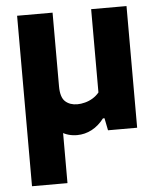

<svg xmlns="http://www.w3.org/2000/svg" viewBox="-54 -594 714 860"><g transform="rotate(-5 303.0 -163.5)"><path d="M276.5 9.5Q235 9.5 203.2 -11.8Q171.5 -33 153.5 -80Q135.5 -127 135.5 -204.5V-315.5H214.5V-215.5Q214.5 -166 235.2 -147Q256 -128 289.5 -128Q306 -128 324.2 -132.8Q342.5 -137.5 359 -147.5Q375.5 -157.5 388 -172.5V-547H547V0H416L405 -55H398Q374 -23.5 342.8 -7Q311.5 9.5 276.5 9.5ZM55 220V-546.5H214.5V220Z"/></g></svg>

Font: Encode Sans SC Condensed Thin
Style: Bold
Weight: 700
Version: Version 3.002